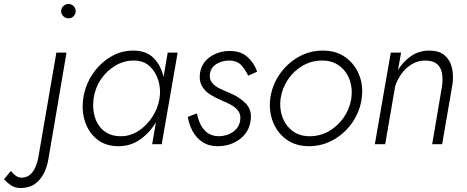

<svg xmlns="http://www.w3.org/2000/svg" viewBox="-154 -724 2343 964"><path d="M164 -693.5Q153 -683 153 -668Q153 -653 164 -642.5Q175 -632 190 -632Q205 -632 215.5 -642.5Q226 -653 226 -668Q226 -683 215.5 -693.5Q205 -704 190 -704Q175 -704 164 -693.5ZM-99 134 -134 176Q-120 192 -99.5 206Q-79 220 -51 220Q-8 220 21 199.5Q50 179 67 144.5Q84 110 90 69L180 -460H129L39 63Q35 88 25 112.5Q15 137 -2.5 152.5Q-20 168 -46 168Q-62 168 -76 157.5Q-90 147 -99 134Z M264 -230Q255 -166 273.5 -111.5Q292 -57 334.5 -23.5Q377 10 441 10Q502 10 550 -24Q598 -58 629 -110L610 0H658L738 -460H688L667 -337Q655 -393 619 -431Q583 -469 519 -470Q455 -471 401 -438.5Q347 -406 310.5 -351.5Q274 -297 264 -230ZM316 -230Q324 -284 353.5 -327Q383 -370 427 -395.5Q471 -421 522 -420Q568 -419 598 -391Q628 -363 641 -320Q654 -277 647 -230Q639 -180 610.5 -136.5Q582 -93 541 -66.5Q500 -40 453 -40Q402 -40 369 -66Q336 -92 322.5 -135.5Q309 -179 316 -230Z M835 -155 789 -137Q795 -99 813 -65.5Q831 -32 862.5 -11Q894 10 938 10Q1004 10 1051 -26Q1098 -62 1105 -123Q1111 -174 1078.5 -206Q1046 -238 1000 -257Q975 -267 950 -279Q925 -291 910.5 -309Q896 -327 900 -354Q905 -386 933.5 -403Q962 -420 996 -420Q1036 -420 1057.5 -396.5Q1079 -373 1092 -344L1137 -364Q1124 -405 1090 -436.5Q1056 -468 1000 -468Q944 -468 901 -438.5Q858 -409 850 -356Q845 -318 859.5 -292.5Q874 -267 900.5 -250Q927 -233 958 -220Q983 -210 1006 -197.5Q1029 -185 1042.5 -166.5Q1056 -148 1052 -120Q1047 -84 1016 -62Q985 -40 944 -40Q909 -41 887 -57.5Q865 -74 852.5 -100Q840 -126 835 -155Z M1203 -230Q1195 -167 1216.5 -112Q1238 -57 1284.5 -23.5Q1331 10 1397 10Q1464 10 1521 -22.5Q1578 -55 1615.5 -109.5Q1653 -164 1662 -230Q1671 -294 1649 -348.5Q1627 -403 1580.5 -436.5Q1534 -470 1467 -470Q1400 -470 1343.5 -437.5Q1287 -405 1249.5 -350.5Q1212 -296 1203 -230ZM1255 -230Q1263 -282 1292 -325Q1321 -368 1365.5 -394Q1410 -420 1463 -420Q1515 -420 1550.5 -393Q1586 -366 1601.5 -323Q1617 -280 1610 -230Q1602 -178 1572.5 -135Q1543 -92 1498.5 -66Q1454 -40 1401 -40Q1349 -40 1314 -67Q1279 -94 1263.5 -137.5Q1248 -181 1255 -230Z M2066 -296 2016 0H2066L2118 -302Q2124 -348 2114.5 -386Q2105 -424 2077.5 -447Q2050 -470 2001 -470Q1950 -470 1910 -442.5Q1870 -415 1844 -372L1860 -460H1808L1728 0H1780L1830 -291Q1841 -325 1862.5 -354.5Q1884 -384 1915.5 -402.5Q1947 -421 1985 -420Q2022 -419 2041 -402Q2060 -385 2065 -357Q2070 -329 2066 -296Z"/></svg>

Font: Jost* 300 Light Italic
Style: Italic
Weight: 300
Italic angle: -10°
Version: Version 3.200; ttfautohint (v0.97) -l 8 -r 50 -G 200 -x 14 -